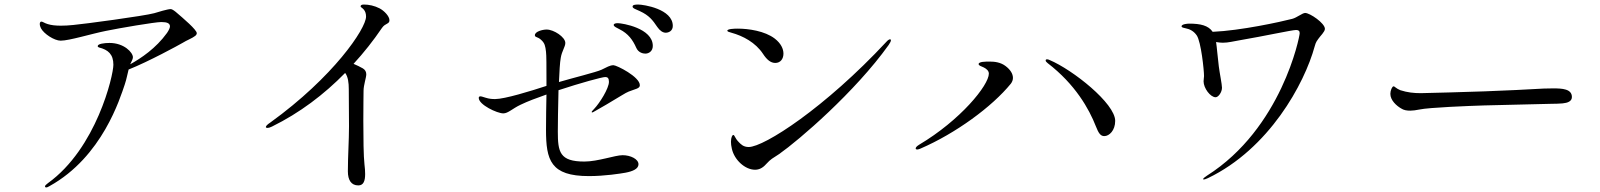

<svg xmlns="http://www.w3.org/2000/svg" viewBox="-20 -794 7040 845"><path d="M753 -742C743 -750 736 -754 731 -754C718 -754 675 -741 659 -736C616 -724 348 -688 302 -684C283 -682 265 -681 248 -681C225 -681 206 -683 190 -688C176 -692 168 -699 162 -699C158 -699 155 -695 155 -688C155 -684 156 -678 160 -670C173 -645 219 -615 247 -615C285 -615 381 -645 446 -658C504 -670 662 -697 690 -697C716 -697 728 -691 728 -678C728 -671 723 -661 715 -649C666 -581 601 -538 553 -511C558 -523 565 -533 565 -542C565 -563 526 -605 462 -605C438 -605 410 -601 410 -591C410 -588 413 -586 416 -585C456 -575 479 -555 479 -509C479 -461 404 -141 191 12C185 17 178 22 178 26C178 29 180 31 184 31C187 31 191 29 198 25C431 -104 509 -364 529 -422C538 -449 540 -466 546 -488C634 -523 766 -595 783 -605C802 -617 827 -626 839 -636C844 -640 846 -644 846 -648C846 -663 787 -713 753 -742Z M1651 -757C1628 -769 1603 -774 1582 -774C1573 -774 1567 -772 1567 -766C1567 -762 1573 -761 1581 -752C1588 -744 1591 -733 1591 -721C1591 -668 1447 -455 1170 -255C1158 -247 1150 -240 1150 -235C1150 -232 1153 -231 1158 -231C1162 -231 1169 -233 1177 -237C1299 -297 1406 -378 1499 -473C1512 -456 1515 -429 1515 -402C1515 -353 1516 -297 1516 -238C1516 -175 1511 -108 1511 -40C1511 -1 1526 22 1557 22C1580 22 1587 2 1587 -28C1587 -41 1586 -55 1584 -71C1580 -105 1579 -188 1579 -262C1579 -328 1580 -378 1580 -394C1580 -420 1592 -452 1592 -467C1592 -478 1587 -487 1577 -493C1565 -500 1550 -507 1536 -513C1581 -562 1623 -615 1661 -671C1676 -693 1694 -687 1694 -705C1694 -723 1670 -747 1651 -757Z M2789 -774C2776 -774 2764 -773 2764 -765C2764 -757 2779 -753 2796 -745C2837 -726 2852 -706 2873 -675C2884 -659 2897 -650 2910 -650C2923 -650 2941 -658 2941 -680C2941 -755 2811 -774 2789 -774ZM2699 -692C2689 -692 2681 -690 2681 -684C2681 -677 2694 -672 2707 -665C2745 -646 2765 -618 2780 -584C2789 -563 2809 -558 2820 -558C2836 -558 2853 -569 2853 -592C2853 -670 2719 -692 2699 -692ZM2680 -507C2664 -507 2650 -498 2627 -487C2603 -476 2501 -451 2440 -433C2442 -479 2444 -519 2448 -540C2453 -570 2468 -588 2468 -605C2468 -631 2417 -664 2386 -664C2367 -664 2334 -655 2334 -639C2334 -629 2346 -633 2361 -619C2378 -604 2380 -591 2383 -566C2385 -553 2385 -498 2385 -447V-416C2315 -393 2201 -358 2159 -358C2145 -358 2133 -359 2117 -364C2107 -367 2099 -370 2094 -370C2089 -370 2087 -367 2087 -363C2087 -333 2168 -295 2195 -295C2216 -295 2235 -316 2271 -333C2302 -348 2342 -363 2385 -378C2384 -324 2383 -279 2383 -223C2383 -89 2403 -19 2572 -19C2641 -19 2711 -30 2733 -34C2765 -40 2790 -51 2790 -71C2790 -94 2755 -111 2720 -111C2687 -111 2611 -83 2552 -83C2443 -83 2435 -125 2435 -215C2435 -244 2436 -323 2438 -397C2535 -429 2630 -455 2644 -455C2654 -455 2660 -450 2660 -434C2660 -405 2619 -340 2595 -315C2587 -307 2584 -303 2584 -301C2584 -300 2585 -299 2586 -299C2588 -299 2590 -300 2602 -307C2623 -319 2669 -345 2714 -373C2732 -384 2738 -387 2747 -391C2777 -403 2796 -404 2796 -419C2796 -456 2694 -507 2680 -507Z M3392 -517C3415 -517 3428 -535 3428 -558C3428 -579 3417 -603 3390 -624C3346 -658 3273 -668 3227 -668C3212 -668 3181 -667 3181 -659C3181 -655 3188 -653 3199 -650C3250 -636 3305 -607 3338 -557C3355 -531 3372 -517 3392 -517ZM3201 -139C3212 -90 3259 -47 3303 -47C3320 -47 3336 -54 3351 -71C3375 -97 3378 -95 3409 -116C3496 -177 3743 -389 3891 -596C3897 -605 3901 -612 3901 -617C3901 -619 3900 -621 3897 -621C3893 -621 3886 -616 3881 -610C3611 -320 3343 -147 3275 -147C3251 -147 3240 -160 3232 -168C3213 -187 3214 -200 3207 -200C3203 -200 3197 -189 3197 -170C3197 -162 3198 -151 3201 -139Z M4840 -195C4862 -195 4888 -220 4888 -262C4888 -339 4701 -487 4599 -530C4595 -532 4591 -533 4588 -533C4584 -533 4582 -531 4582 -528C4582 -524 4586 -520 4591 -516C4712 -423 4773 -315 4803 -238C4815 -207 4824 -195 4840 -195ZM4017 -136C4021 -136 4026 -138 4031 -140C4186 -207 4346 -324 4429 -426C4435 -434 4438 -443 4438 -451C4438 -469 4427 -487 4406 -503C4384 -520 4357 -523 4336 -523C4318 -523 4287 -523 4287 -512C4287 -505 4298 -503 4310 -497C4322 -491 4332 -482 4332 -470C4332 -419 4207 -265 4025 -157C4012 -149 4010 -144 4010 -140C4010 -137 4014 -136 4017 -136Z M5724 -737C5712 -737 5687 -716 5667 -711C5617 -698 5439 -659 5317 -654C5298 -682 5263 -690 5214 -690C5206 -690 5180 -688 5180 -678C5180 -674 5186 -672 5196 -670C5217 -666 5234 -657 5247 -638C5266 -610 5279 -485 5279 -459C5279 -452 5277 -446 5277 -436C5277 -406 5307 -366 5330 -366C5342 -366 5358 -388 5358 -408C5358 -423 5348 -470 5344 -502C5338 -549 5336 -584 5332 -609C5343 -607 5353 -606 5362 -606C5386 -606 5407 -612 5437 -617C5543 -635 5666 -662 5684 -662C5695 -662 5700 -658 5700 -648C5700 -632 5620 -229 5292 -21C5283 -15 5275 -9 5275 -6C5275 -5 5276 -4 5278 -4C5281 -4 5287 -6 5296 -10C5565 -139 5721 -425 5766 -590C5771 -610 5778 -617 5782 -623C5790 -635 5811 -654 5811 -667C5811 -692 5745 -737 5724 -737Z M6187 -307C6198 -307 6212 -309 6227 -312C6268 -321 6447 -328 6512 -330C6537 -331 6791 -337 6802 -337C6824 -337 6847 -338 6857 -339C6879 -341 6898 -348 6898 -367C6898 -403 6855 -405 6815 -405C6751 -405 6751 -401 6514 -392C6467 -390 6247 -384 6233 -384C6202 -384 6174 -387 6143 -397C6135 -400 6127 -405 6122 -409C6118 -412 6116 -414 6113 -414C6107 -414 6099 -396 6099 -381C6099 -352 6127 -328 6146 -317C6158 -309 6171 -307 6187 -307Z"/></svg>

Font: Shippori Mincho OTF
Style: Regular
Weight: 400
Designer: FONTDASU
Foundry: FONTDASU / Google Inc. / but / Adobe
Version: Version 3.300;hotconv 1.0.109;makeotfexe 2.5.65596